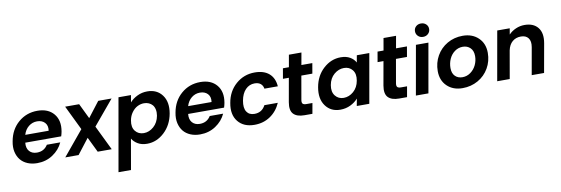

<svg xmlns="http://www.w3.org/2000/svg" viewBox="-67 -1321 6217 2129"><g transform="rotate(-10 3041.0 -257.0)"><path d="M335 -448.2Q282.2 -448.2 240.2 -414.8Q198.2 -381.3 181.2 -323.2H444.8Q453.6 -380.9 422.1 -414.6Q390.6 -448.2 335 -448.2ZM548.8 -173.8Q512.2 -93.8 434.8 -42.5Q357.4 8.8 258.8 8.8Q198.7 8.8 150.6 -11.5Q102.5 -31.7 72.3 -68.8Q42 -106 30 -158.9Q18.1 -211.9 30.8 -276.9Q53.7 -406.7 144.3 -484.9Q234.9 -563 358.9 -563Q479.5 -563 542.5 -487.8Q605.5 -412.6 584 -290Q579.1 -263.7 570.8 -237.8H166Q159.7 -176.3 190.4 -141.6Q221.2 -106.9 275.9 -106.9Q356.4 -106.9 397.9 -173.8Z M939.9 0 856.9 -170.9 724.6 0H574.7L804.7 -277.8L670.9 -554.2H828.6L911.6 -382.8L1043.5 -554.2H1193.8L962.9 -277.8L1097.7 0Z M1398.4 -474.1Q1432.1 -512.7 1483.9 -537.8Q1535.6 -563 1596.2 -563Q1704.6 -563 1762.9 -484.6Q1821.3 -406.2 1799.3 -278.8Q1776.4 -151.4 1690.2 -71.3Q1604 8.8 1496.1 8.8Q1435.5 8.8 1392.6 -16.4Q1349.6 -41.5 1328.1 -79.1L1268.1 264.2H1127.4L1271.5 -554.2H1412.1ZM1656.2 -278.8Q1662.6 -316.9 1656 -348.1Q1649.4 -379.4 1632.6 -399.2Q1615.7 -418.9 1591.3 -429.4Q1566.9 -439.9 1538.1 -439.9Q1499.5 -439.9 1463.6 -421.6Q1427.7 -403.3 1399.9 -365.2Q1372.1 -327.1 1363.3 -276.9Q1349.6 -201.7 1384.8 -157.7Q1419.9 -113.8 1480.5 -113.8Q1540.5 -113.8 1591.6 -158.4Q1642.6 -203.1 1656.2 -278.8Z M2168.9 -448.2Q2116.2 -448.2 2074.2 -414.8Q2032.2 -381.3 2015.1 -323.2H2278.8Q2287.6 -380.9 2256.1 -414.6Q2224.6 -448.2 2168.9 -448.2ZM2382.8 -173.8Q2346.2 -93.8 2268.8 -42.5Q2191.4 8.8 2092.8 8.8Q2032.7 8.8 1984.6 -11.5Q1936.5 -31.7 1906.2 -68.8Q1876 -106 1864 -158.9Q1852.1 -211.9 1864.7 -276.9Q1887.7 -406.7 1978.3 -484.9Q2068.8 -563 2192.9 -563Q2313.5 -563 2376.5 -487.8Q2439.5 -412.6 2418 -290Q2413.1 -263.7 2404.8 -237.8H2000Q1993.7 -176.3 2024.4 -141.6Q2055.2 -106.9 2109.9 -106.9Q2190.4 -106.9 2231.9 -173.8Z M2481.4 -276.9Q2503.4 -405.8 2593.8 -484.4Q2684.1 -563 2805.7 -563Q2908.7 -563 2967.3 -512Q3025.9 -460.9 3032.7 -367.2H2881.8Q2876 -403.3 2851.1 -423.6Q2826.2 -443.8 2783.7 -443.8Q2724.1 -443.8 2681.4 -400.1Q2638.7 -356.4 2624.5 -276.9Q2610.4 -197.3 2637.9 -154.1Q2665.5 -110.8 2725.6 -110.8Q2810.1 -110.8 2849.6 -187H3000.5Q2961.4 -96.7 2884 -43.9Q2806.6 8.8 2705.6 8.8Q2583.5 8.8 2520.5 -69.6Q2457.5 -147.9 2481.4 -276.9Z M3122.1 -171.9 3169.4 -439H3103L3123 -554.2H3190.4L3214.4 -690.9H3355.5L3331.1 -554.2H3454.1L3434.1 -439H3310.1L3263.2 -170.9Q3258.8 -142.6 3269.5 -130.4Q3280.3 -118.2 3312 -118.2H3378.4L3357.4 0H3268.1Q3184.1 0 3145.3 -40.5Q3106.4 -81.1 3122.1 -171.9Z M3470.7 -278.8Q3492.7 -405.8 3579.1 -484.4Q3665.5 -563 3773.9 -563Q3836.4 -563 3878.7 -538.1Q3920.9 -513.2 3940.9 -475.1L3955.1 -554.2H4095.7L3998 0H3856.9L3872.1 -81.1Q3838.4 -42 3786.1 -16.6Q3733.9 8.8 3671.9 8.8Q3564.9 8.8 3506.6 -71.3Q3448.2 -151.4 3470.7 -278.8ZM3905.8 -276.9Q3919.4 -352.1 3884.5 -396Q3849.6 -439.9 3789.1 -439.9Q3729 -439.9 3678.2 -397Q3627.4 -354 3613.8 -278.8Q3600.6 -203.6 3636 -158.7Q3671.4 -113.8 3731 -113.8Q3791.5 -113.8 3842 -157.7Q3892.6 -201.7 3905.8 -276.9Z M4187.5 -171.9 4234.9 -439H4168.5L4188.5 -554.2H4255.9L4279.8 -690.9H4420.9L4396.5 -554.2H4519.5L4499.5 -439H4375.5L4328.6 -170.9Q4324.2 -142.6 4335 -130.4Q4345.7 -118.2 4377.4 -118.2H4443.8L4422.9 0H4333.5Q4249.5 0 4210.7 -40.5Q4171.9 -81.1 4187.5 -171.9Z M4522.5 0 4620.6 -554.2H4761.2L4663.6 0ZM4715.3 -777.8Q4750 -777.8 4772.7 -756.6Q4795.4 -735.4 4795.4 -703.1Q4795.4 -670.9 4772.5 -648.9Q4749.5 -627 4715.3 -627Q4681.2 -627 4658.7 -648.9Q4636.2 -670.9 4636.2 -703.1Q4636.2 -735.4 4658.7 -756.6Q4681.2 -777.8 4715.3 -777.8Z M5390.1 -329.1Q5390.1 -234.9 5345.2 -157.2Q5300.3 -79.6 5221.9 -35.4Q5143.6 8.8 5048.3 8.8Q4940.9 8.8 4874.5 -55.4Q4808.1 -119.6 4808.1 -224.1Q4808.1 -317.9 4852.1 -395.5Q4896 -473.1 4973.9 -518.1Q5051.8 -563 5147 -563Q5255.4 -563 5322.8 -498.5Q5390.1 -434.1 5390.1 -329.1ZM4953.1 -233.9Q4953.1 -174.3 4984.9 -142.6Q5016.6 -110.8 5067.4 -110.8Q5117.7 -110.8 5158.9 -140.6Q5200.2 -170.4 5222.7 -217.5Q5245.1 -264.6 5245.1 -317.9Q5245.1 -377.9 5211.7 -410.4Q5178.2 -442.9 5127.4 -442.9Q5076.7 -442.9 5036.1 -413.1Q4995.6 -383.3 4974.4 -335.7Q4953.1 -288.1 4953.1 -233.9Z M5826.7 0 5880.9 -306.2Q5892.1 -371.6 5865.2 -407.2Q5838.4 -442.9 5781.7 -442.9Q5725.1 -442.9 5686 -409.4Q5647 -376 5633.8 -313L5579.1 0H5438L5536.1 -554.2H5676.8L5665 -485.8Q5698.7 -521 5745.6 -541.5Q5792.5 -562 5843.8 -562Q5943.8 -562 5993.7 -499.8Q6043.5 -437.5 6023.9 -325.2L5965.8 0Z"/></g></svg>

Font: SVN-Poppins SemiBold
Style: Italic
Weight: 600
Italic angle: -10°
Designer: Ninad Kale (Devanagari), Jonny Pinhorn (Latin)
Foundry: Indian Type Foundry
Version: Version 3.002 2017